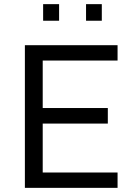

<svg xmlns="http://www.w3.org/2000/svg" viewBox="-20 -906 643 926"><path d="M100 0V-688H547V-614H186V-385H500V-310H186V-74H547V0ZM188 -806V-886H265V-806ZM395 -806V-886H471V-806Z"/></svg>

Font: Saira
Style: Regular
Weight: 400
Designer: Hector Gatti with collaboration of the Omnibus-Type team
Foundry: Omnibus-Type
Version: Version 1.100; ttfautohint (v1.8.3)